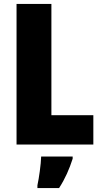

<svg xmlns="http://www.w3.org/2000/svg" viewBox="-20 -734 514 975"><path d="M64 0H454V-149H241V-714H64ZM349 72V61H189C188 100 178 171 170 207V221H280C311 173 332 125 349 72Z"/></svg>

Font: Noto Sans Gurmukhi Condensed Black
Style: Regular
Weight: 900
Width: 3
Designer: Jelle Bosma - Monotype Design Team
Foundry: Monotype Imaging Inc.
Version: Version 2.004